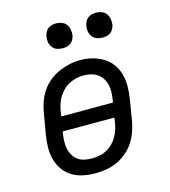

<svg xmlns="http://www.w3.org/2000/svg" viewBox="-111 -832 823 930"><g transform="rotate(-15 300.0 -367.5)"><path d="M253 8Q222 8 192.5 2Q163 -4 138 -19Q113 -34 96 -57.5Q79 -81 71 -109Q63 -137 63 -168Q63 -199 68 -230L87 -340Q91 -367 100.5 -393.5Q110 -420 126 -444Q142 -468 165 -487Q188 -506 214.5 -517.5Q241 -529 268 -535Q295 -541 323 -541Q354 -541 383 -533.5Q412 -526 437 -511Q462 -496 479 -472.5Q496 -449 504 -421Q512 -393 512 -362Q512 -331 507 -300L489 -190Q484 -163 474.5 -136.5Q465 -110 449 -86Q433 -62 410 -43Q387 -24 361 -12.5Q335 -1 307.5 3.5Q280 8 253 8ZM423 -301 425 -312Q428 -331 429 -350Q430 -369 426 -387Q422 -405 412.5 -420.5Q403 -436 388.5 -446Q374 -456 356 -460.5Q338 -465 319 -465Q301 -465 283 -461Q265 -457 248 -448.5Q231 -440 217 -426.5Q203 -413 193 -397Q183 -381 177 -363.5Q171 -346 168 -328L164 -301ZM254 -66Q273 -66 291 -69Q309 -72 326 -80.5Q343 -89 357.5 -102.5Q372 -116 382 -132.5Q392 -149 398 -166.5Q404 -184 407 -202L411 -229H152L150 -218Q147 -199 146.5 -180Q146 -161 149.5 -143.5Q153 -126 162 -110.5Q171 -95 185 -84.5Q199 -74 217 -70Q235 -66 254 -66ZM456 -618Q441 -618 427.5 -623Q414 -628 405.5 -639.5Q397 -651 394.5 -665.5Q392 -680 395 -695Q397 -705 402 -715Q407 -725 416 -731.5Q425 -738 435.5 -740.5Q446 -743 456 -743Q471 -743 485 -737.5Q499 -732 507 -720.5Q515 -709 517.5 -694.5Q520 -680 518 -665Q516 -655 510.5 -645Q505 -635 496 -628.5Q487 -622 476.5 -620Q466 -618 456 -618ZM256 -618Q241 -618 227.5 -623Q214 -628 205.5 -639.5Q197 -651 194.5 -665.5Q192 -680 195 -695Q197 -705 202 -715Q207 -725 216 -731.5Q225 -738 235.5 -740.5Q246 -743 256 -743Q271 -743 285 -737.5Q299 -732 307 -720.5Q315 -709 317.5 -694.5Q320 -680 318 -665Q316 -655 310.5 -645Q305 -635 296 -628.5Q287 -622 276.5 -620Q266 -618 256 -618Z"/></g></svg>

Font: Iosevka Slab Extended
Style: Italic
Weight: 400
Width: 7
Italic angle: -9°
Monospace: yes
Designer: Belleve Invis
Foundry: Belleve Invis
Version: Version 11.1.0; ttfautohint (v1.8.3)